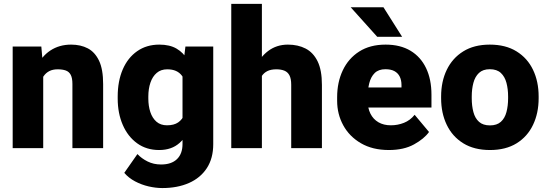

<svg xmlns="http://www.w3.org/2000/svg" viewBox="-20 -770 2849 998"><path d="M204.6 0H45.9V-528.3H194.8L204.6 -415.5ZM144 -278.8Q143.6 -360.4 169.2 -418.5Q194.8 -476.6 241.5 -507.3Q288.1 -538.1 349.6 -538.1Q399.4 -538.1 436.5 -518.6Q473.6 -499 494.9 -454.3Q516.1 -409.7 516.1 -333V0H356.4V-333.5Q356.4 -364.3 347.7 -380.9Q338.9 -397.5 321.8 -403.6Q304.7 -409.7 279.8 -409.7Q254.4 -409.7 236.3 -400.4Q218.3 -391.1 206.5 -373.8Q194.8 -356.4 189.5 -333Q184.1 -309.6 184.1 -281.2Z M823.7 207.5Q790 207.5 752.7 199Q715.3 190.4 681.9 172.6Q648.4 154.8 626 128.4L694.3 30.8Q715.8 53.7 747.1 69.3Q778.3 85 817.4 85Q871.1 85 899.9 57.1Q928.7 29.3 928.7 -21.5V-403.3L943.8 -528.3H1088.4V-20.5Q1088.4 52.7 1055.2 103.8Q1022 154.8 962.2 181.2Q902.3 207.5 823.7 207.5ZM807.1 9.8Q741.2 9.8 692.9 -25.1Q644.5 -60.1 618.2 -120.6Q591.8 -181.2 591.8 -257.8V-268.1Q591.8 -348.1 617.9 -408.9Q644 -469.7 692.9 -503.9Q741.7 -538.1 808.1 -538.1Q862.3 -538.1 897.7 -517.3Q933.1 -496.6 955.1 -459.2Q977.1 -421.9 989.3 -372.3Q1001.5 -322.8 1009.3 -265.1V-255.4Q998.5 -183.6 976.1 -123.3Q953.6 -63 912.8 -26.6Q872.1 9.8 807.1 9.8ZM848.1 -118.7Q884.3 -118.7 906.2 -133.8Q928.2 -148.9 939 -176.8Q949.7 -204.6 949.7 -241.7V-278.8Q949.7 -311 943.8 -335.7Q938 -360.4 925.5 -376.7Q913.1 -393.1 894.3 -401.4Q875.5 -409.7 849.1 -409.7Q816.4 -409.7 794.7 -391.1Q772.9 -372.6 762 -340.6Q751 -308.6 751 -268.1V-257.8Q751 -218.8 761.5 -187.3Q772 -155.8 793.5 -137.2Q814.9 -118.7 848.1 -118.7Z M1341.3 0H1182.1V-750H1341.3ZM1280.8 -278.8Q1280.3 -354 1304.7 -412.6Q1329.1 -471.2 1373.3 -504.6Q1417.5 -538.1 1476.6 -538.1Q1528.8 -538.1 1568.6 -517.6Q1608.4 -497.1 1630.9 -451.2Q1653.3 -405.3 1653.3 -328.6V0H1493.7V-329.6Q1493.7 -360.8 1484.6 -378.2Q1475.6 -395.5 1458.3 -402.6Q1440.9 -409.7 1416.5 -409.7Q1388.2 -409.7 1369.6 -400.4Q1351.1 -391.1 1340.1 -373.8Q1329.1 -356.4 1325 -333Q1320.8 -309.6 1320.8 -281.2Z M2001.5 9.8Q1916.5 9.8 1856.2 -25.4Q1795.9 -60.5 1764.2 -118.7Q1732.4 -176.8 1732.4 -246.1V-264.6Q1732.4 -342.3 1761.7 -404.3Q1791 -466.3 1847.2 -502.2Q1903.3 -538.1 1984.4 -538.1Q2061 -538.1 2114 -506.1Q2167 -474.1 2194.8 -415.8Q2222.7 -357.4 2222.7 -277.8V-210.9H1795.9V-315.4H2066.9V-328.1Q2066.9 -353.5 2057.6 -372.1Q2048.3 -390.6 2030 -400.4Q2011.7 -410.2 1983.4 -410.2Q1947.8 -410.2 1927.7 -390.4Q1907.7 -370.6 1899.4 -337.6Q1891.1 -304.7 1891.1 -264.6V-246.1Q1891.1 -208 1905.5 -179.2Q1919.9 -150.4 1947 -134.5Q1974.1 -118.7 2011.7 -118.7Q2047.4 -118.7 2079.8 -131.6Q2112.3 -144.5 2135.3 -173.3L2210 -84Q2185.1 -48.8 2132.1 -19.5Q2079.1 9.8 2001.5 9.8ZM2070.3 -578.6H1940.9L1802.7 -732.4H1973.1Z M2272.9 -268.6Q2272.9 -346.2 2302.2 -407Q2331.5 -467.8 2387.9 -502.9Q2444.3 -538.1 2525.9 -538.1Q2608.4 -538.1 2665 -502.9Q2721.7 -467.8 2750.7 -407Q2779.8 -346.2 2779.8 -268.6V-259.3Q2779.8 -182.1 2750.7 -121.1Q2721.7 -60.1 2665.3 -25.1Q2608.9 9.8 2526.9 9.8Q2444.8 9.8 2388.2 -25.1Q2331.5 -60.1 2302.2 -121.1Q2272.9 -182.1 2272.9 -259.3ZM2432.1 -259.3Q2432.1 -219.7 2440.7 -187.5Q2449.2 -155.3 2470 -136.7Q2490.7 -118.2 2526.9 -118.2Q2562.5 -118.2 2583.3 -136.7Q2604 -155.3 2612.5 -187.5Q2621.1 -219.7 2621.1 -259.3V-268.6Q2621.1 -307.1 2612.5 -339.4Q2604 -371.6 2583.3 -390.9Q2562.5 -410.2 2525.9 -410.2Q2490.2 -410.2 2469.7 -390.9Q2449.2 -371.6 2440.7 -339.4Q2432.1 -307.1 2432.1 -268.6Z"/></svg>

Font: Heebo ExtraBold
Style: Regular
Weight: 800
Designer: Oded Ezer
Foundry: Ezer Type House
Version: Version 3.100